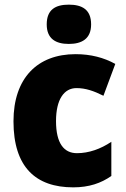

<svg xmlns="http://www.w3.org/2000/svg" viewBox="-20 -796 540 826"><path d="M276 -776C219 -776 181 -755 181 -691C181 -629 220 -607 276 -607C332 -607 372 -629 372 -691C372 -755 333 -776 276 -776ZM295 10C363 10 415 -8 459 -39V-186C413 -155 362 -137 311 -137C256 -137 221 -178 221 -275C221 -369 256 -417 309 -417C348 -417 383 -405 425 -384L476 -521C427 -548 371 -563 305 -563C141 -563 38 -460 38 -274C38 -77 134 10 295 10Z"/></svg>

Font: Noto Sans Arabic UI SmCn Bk
Style: Regular
Weight: 900
Width: 4
Designer: Monotype Design Team, Nadine Chahine and Nizar Qandah
Foundry: Monotype Imaging Inc.
Version: Version 2.010